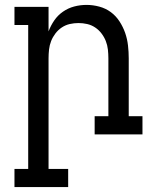

<svg xmlns="http://www.w3.org/2000/svg" viewBox="-20 -548 640 783"><path d="M258 215H39V141H95V-446H39V-520H178V-420Q187 -444 201.5 -465Q216 -486 237 -500.5Q258 -515 282.5 -521.5Q307 -528 333 -528Q359 -528 385 -521Q411 -514 432 -498.5Q453 -483 467.5 -460.5Q482 -438 490.5 -413.5Q499 -389 502 -362.5Q505 -336 505 -310V-74H561V0H366V-74H422V-310Q422 -328 420 -346Q418 -364 411.5 -380.5Q405 -397 394 -411.5Q383 -426 368 -436Q353 -446 335.5 -450Q318 -454 300 -454Q282 -454 264.5 -450Q247 -446 232 -436Q217 -426 206 -411.5Q195 -397 188.5 -380.5Q182 -364 180 -346Q178 -328 178 -310V141H258Z"/></svg>

Font: Iosevka HT Extended
Style: Regular
Weight: 400
Width: 7
Monospace: yes
Designer: Belleve Invis
Foundry: Belleve Invis
Version: Version 32.3.0; ttfautohint (v1.8.4)